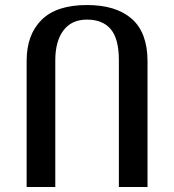

<svg xmlns="http://www.w3.org/2000/svg" viewBox="-20 -744 693 764"><path d="M86 -502Q86 -606 145.5 -665Q205 -724 326 -724Q442 -724 504.5 -669Q567 -614 567 -500V0H453V-505Q453 -589 421 -627.5Q389 -666 326 -666Q265 -666 232.5 -623Q200 -580 200 -503V0H86Z"/></svg>

Font: Noto Serif Georgian Medium Narrow
Style: Regular
Weight: 500
Width: 4
Designer: Monotype Design team
Foundry: Monotype Imaging Inc.
Version: Version 1.000